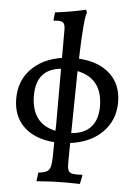

<svg xmlns="http://www.w3.org/2000/svg" viewBox="-63 -789 754 1073"><g transform="rotate(5 314.0 -252.5)"><path d="M351 108Q350 139 354 154Q358 169 369.5 174.5Q381 180 406 180Q423 180 433 179L436 183L426 231Q399 230 344 230Q267 230 183 237L189 188Q220 185 235 177Q250 169 255.5 150.5Q261 132 262 94L263 11Q153 3 91.5 -56Q30 -115 30 -214Q30 -313 93.5 -379Q157 -445 265 -462V-619Q265 -646 256.5 -656.5Q248 -667 224 -667Q219 -667 199 -665L204 -712Q296 -723 376 -742L382 -726Q375 -717 369 -647Q363 -577 360 -466Q472 -459 535.5 -400Q599 -341 599 -242Q599 -141 532 -74Q465 -7 352 8ZM264 -53 265 -86V-401Q127 -388 127 -239Q127 -161 161.5 -114Q196 -67 264 -53ZM358 -396 353 -48Q426 -53 463 -94.5Q500 -136 500 -210Q500 -289 464 -335.5Q428 -382 358 -396Z"/></g></svg>

Font: Alegreya Medium
Style: Regular
Weight: 500
Designer: Juan Pablo del Peral
Foundry: Huerta Tipografica
Version: Version 2.007; ttfautohint (v1.6)